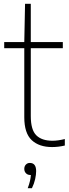

<svg xmlns="http://www.w3.org/2000/svg" viewBox="-20 -760 362 1004"><path d="M252.5 9Q184.5 9 145.8 -27.2Q107 -63.5 107 -147V-508H2V-540H107L111 -740H141V-540H308.5V-508H141V-153Q141 -81 169.8 -52.5Q198.5 -24 254.5 -24Q283 -24 319 -33V1Q285 9 252.5 9ZM125 224Q133 203 136.8 186.2Q140.5 169.5 141.5 155H138Q124.5 155 115.8 146Q107 137 107 123Q107 109.5 115.2 100.8Q123.5 92 136 92Q169 92 169 135Q169 153 163.8 176.8Q158.5 200.5 147 224Z"/></svg>

Font: Encode Sans Semi Condensed Thin
Style: Regular
Weight: 100
Width: 4
Designer: Multiple Designers
Foundry: Impallari Type
Version: Version 3.000; ttfautohint (v1.8.3) -l 8 -r 50 -G 200 -x 14 